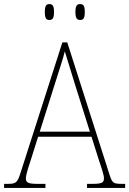

<svg xmlns="http://www.w3.org/2000/svg" viewBox="-23 -922 634 942"><path d="M370 -824C386 -824 393 -832 393 -863C393 -894 386 -902 370 -902C355 -902 347 -894 347 -863C347 -832 355 -824 370 -824ZM219 -824C235 -824 242 -832 242 -863C242 -894 235 -902 219 -902C204 -902 197 -894 197 -863C197 -832 204 -824 219 -824ZM-3 0H200V-20H158C111 -20 104 -29 104 -47C104 -67 122 -119 129 -140L164 -251H426L463 -134C470 -113 487 -66 487 -48C487 -28 481 -20 433 -20H404V0H591V-20H575C533 -20 528 -24 515 -63L307 -714H283L80 -81C63 -27 58 -20 16 -20H-3ZM172 -276 247 -513C262 -563 288 -638 295 -670C307 -631 328 -563 347 -501L418 -276Z"/></svg>

Font: Noto Serif Tamil SemiCondensed Thin
Style: Regular
Weight: 100
Width: 4
Designer: Indian Type Foundry, Tom Grace, and the Monotype Design Team
Foundry: Monotype Imaging Inc.
Version: Version 2.004